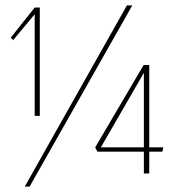

<svg xmlns="http://www.w3.org/2000/svg" viewBox="-20 -650 627 714"><path d="M109 -219V-597L29 -501L20 -510L109 -622H128V-219ZM72 44 452 -630H472L90 44ZM515 -5V-86H342L334 -102L514 -408H535V-102H587L584 -86H535V-5ZM355 -102H515V-379Z"/></svg>

Font: Smooch Sans Thin
Style: Regular
Weight: 100
Designer: Robert E. Leuschke
Foundry: Robert E. Leuschke
Version: Version 1.010